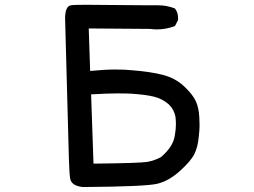

<svg xmlns="http://www.w3.org/2000/svg" viewBox="-20 -753 1040 785"><path d="M583 -731.4H626Q661.1 -731.4 694.3 -718.8L696.3 -716.8Q708 -701.2 708 -679.7Q708 -676.8 708 -670.9L695.3 -646.5Q659.2 -632.8 622.1 -632.8Q608.4 -632.8 593.8 -634.8L342.8 -636.7L348.6 -462.9Q409.2 -468.8 450.2 -468.8Q491.2 -468.8 519.5 -465.8Q594.7 -460 646 -446.8Q697.3 -433.6 733.4 -399.4Q768.6 -366.2 780.8 -338.9Q793 -311.5 794.9 -273.4Q795.9 -260.7 795.9 -241.2Q795.9 -221.7 793 -197.3Q789.1 -152.3 774.9 -123.5Q760.7 -94.7 715.3 -53.7Q669.9 -12.7 622.1 -1.5Q574.2 9.8 319.3 11.7Q319.3 11.7 318.4 11.7Q274.4 6.8 267.6 -19.5Q263.7 -35.2 261.7 -102.5Q259.8 -154.3 246.1 -679.7Q247.1 -728.5 270.5 -731.4Q280.3 -733.4 332 -733.4ZM694.3 -196.3Q699.2 -223.6 699.2 -243.2Q699.2 -262.7 697.3 -276.4Q691.4 -304.7 672.9 -323.2L668 -328.1Q642.6 -349.6 608.9 -357.9Q575.2 -366.2 514.6 -370.1Q495.1 -371.1 458 -371.1Q420.9 -371.1 352.5 -367.2L362.3 -84Q553.7 -85.9 583 -91.3Q612.3 -96.7 637.7 -110.4Q686.5 -151.4 694.3 -196.3Z"/></svg>

Font: JasonHandwriting2
Style: SemiBold
Weight: 600
Version: Version 1.04.7